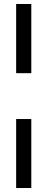

<svg xmlns="http://www.w3.org/2000/svg" viewBox="-20 -753 238 963"><path d="M61 -386V-733H137V-386ZM61 190V-156H137V190Z"/></svg>

Font: Piazzolla
Style: Bold
Weight: 700
Designer: Juan Pablo del Peral
Foundry: Huerta Tipografica
Version: Version 1.330